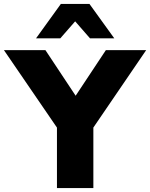

<svg xmlns="http://www.w3.org/2000/svg" viewBox="-58 -961 767 981"><path d="M233 0V-362L270 -255L-38 -705H174L343 -450H314L483 -705H689L382 -255L419 -362V0ZM126 -765 253 -941H399L526 -765H402L326 -852L250 -765Z"/></svg>

Font: Nunito Sans 11pt Black
Style: Regular
Weight: 900
Version: Version 3.101;gftools[0.9.27]